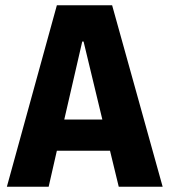

<svg xmlns="http://www.w3.org/2000/svg" viewBox="-20 -706 640 726"><path d="M6 0 195 -686H404L595 0H429L396 -136H195L164 0ZM367 -254 296 -549H291L223 -254Z"/></svg>

Font: Chivo Mono Medium
Style: Bold
Weight: 700
Monospace: yes
Version: Version 1.008